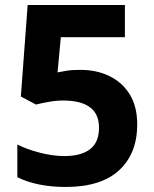

<svg xmlns="http://www.w3.org/2000/svg" viewBox="-20 -734 612 764"><path d="M300 -456Q365 -456 416 -431Q467 -406 496.5 -358Q526 -310 526 -239Q526 -123 454 -56.5Q382 10 241 10Q185 10 135.5 0Q86 -10 49 -29V-159Q86 -140 138 -126.5Q190 -113 236 -113Q303 -113 338.5 -140.5Q374 -168 374 -226Q374 -334 231 -334Q203 -334 173 -328.5Q143 -323 123 -318L63 -350L90 -714H477V-586H222L209 -446Q226 -449 245.5 -452.5Q265 -456 300 -456Z"/></svg>

Font: Noto Sans Tai Tham
Style: Bold
Weight: 700
Designer: Monotype Design Team 2013. Revised by David WIlliams 2020
Foundry: Monotype Imaging Inc.
Version: Version 2.002; ttfautohint (v1.8.4.7-5d5b)